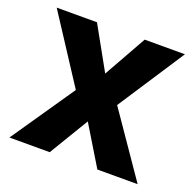

<svg xmlns="http://www.w3.org/2000/svg" viewBox="-100 -636 749 740"><g transform="rotate(20 274.5 -266.5)"><path d="M372.5 -532.8 274.2 -357.8 176.8 -532.8H11.6L189.5 -259.6L11.6 0H176.9L274.2 -161.6L372.3 0H537.5L358.9 -259.6L537.5 -532.8Z"/></g></svg>

Font: Estedad VF
Style: Regular
Weight: 100
Designer: Amin Abedi
Version: Version 7.3